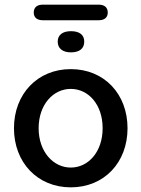

<svg xmlns="http://www.w3.org/2000/svg" viewBox="-20 -795 608 825"><path d="M284 10C428 10 528 -97 528 -244C528 -391 428 -498 284 -498C141 -498 40 -391 40 -244C40 -97 141 10 284 10ZM284 -75C209 -75 146 -143 146 -244C146 -346 209 -413 284 -413C360 -413 421 -346 421 -244C421 -143 360 -75 284 -75ZM164 -708H404C429 -708 443 -720 443 -741C443 -763 429 -775 404 -775H164C139 -775 125 -763 125 -741C125 -720 139 -708 164 -708ZM285 -570C322 -570 342 -587 342 -616C342 -645 322 -661 285 -661C249 -661 228 -645 228 -616C228 -587 249 -570 285 -570Z"/></svg>

Font: SN Pro Medium
Style: Regular
Weight: 500
Designer: Tobias Whetton
Foundry: Supernotes
Version: Version 1.003;Glyphs 3.3 (3324)